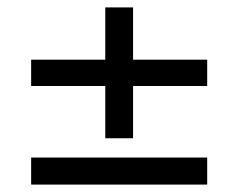

<svg xmlns="http://www.w3.org/2000/svg" viewBox="-20 -498 643 518"><path d="M64 -266V-337H264V-478H339V-337H539V-266H339V-125H264V-266ZM64 0V-73H539V0Z"/></svg>

Font: DeepMind Sans
Style: Regular
Weight: 400
Designer: Jonny Pinhorn / Modifications: Colophon Foundry
Foundry: Colophon Foundry
Version: Version 1.002; ttfautohint (v1.8.2)